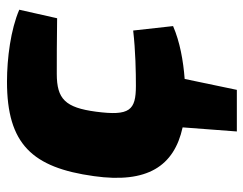

<svg xmlns="http://www.w3.org/2000/svg" viewBox="-96 -456 714 563"><g transform="rotate(-90 261.5 -174.0)"><path d="M327 -365C366 -365 423 -365 490 -364L515 -475C457 -500 373 -511 304 -511C121 -511 52 -437 27 -256C5 -100 56 -21 170 4L158 163H280L312 10C365 6 421 -4 467 -24L454 -141C394 -134 330 -133 292 -133C220 -133 203 -151 216 -250C228 -340 253 -365 327 -365Z"/></g></svg>

Font: Exo 2 Extra Bold
Style: Italic
Weight: 800
Italic angle: -8°
Designer: Natanael Gama
Version: Version 1.001;PS 001.001;hotconv 1.0.88;makeotf.lib2.5.64775